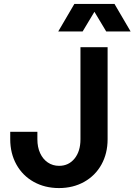

<svg xmlns="http://www.w3.org/2000/svg" viewBox="-20 -940 684 976"><path d="M32 -232V-270H170V-232Q170 -192 184 -161.5Q198 -131 223.1 -114Q248.2 -97 280.4 -97Q329 -97 359 -134Q389 -171 389 -232V-700H527V-232Q527 -160.2 495.7 -103.6Q464.3 -47.1 407.9 -15.5Q351.6 16 279.8 16Q208 16 151.5 -15.5Q95 -47 63.5 -103.6Q32 -160.2 32 -232ZM358 -920H562L644 -780H520L460 -880L400 -780H276Z"/></svg>

Font: Uncut Sans Variable
Style: Regular
Weight: 400
Designer: Kasper Nordkvist
Foundry: UNCUT.wtf
Version: Version 1.303;Glyphs 3.1.2 (3151)